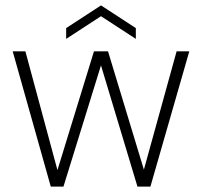

<svg xmlns="http://www.w3.org/2000/svg" viewBox="-20 -691 748 711"><path d="M168 0 27 -501H74L196 -49H189L328 -501H380L517 -49H509L634 -501H681L537 0H489L350 -462H358L215 0ZM225 -547V-587L354 -671L483 -587V-547L354 -631Z"/></svg>

Font: DM Sans 18pt ExtraLight
Style: Regular
Weight: 250
Designer: Colophon Foundry, Jonny Pinhorn
Foundry: Colophon Foundry
Version: Version 4.004;gftools[0.9.30]